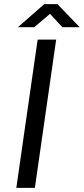

<svg xmlns="http://www.w3.org/2000/svg" viewBox="-20 -916 408 936"><path d="M59.5 0 163.5 -723H253.8L150 0ZM67.5 -783.5 195.6 -895.9H260L368.4 -783.5H283.9L223.9 -848.5L147 -783.5Z"/></svg>

Font: Public Sans Thin
Style: Italic
Weight: 100
Italic angle: -8°
Designer: The Public Sans project authors (U.S. Web Design System). Libre Franklin designed by Pablo Impallari and Rodrigo Fuenzal
Version: Version 2.000